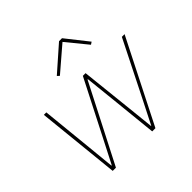

<svg xmlns="http://www.w3.org/2000/svg" viewBox="-184 -921 1100 1100"><g transform="rotate(-45 366.0 -371.5)"><path d="M130 0 78 -506H98L130 -189L146 -27H149L232 -189L394 -506H416L450 -189L467 -27H469L551 -189L710 -506H732L476 0H450L423 -263L401 -472H398L291 -263L156 0ZM438 -743H462L568 -609L553 -599L449 -726L301 -599L288 -611Z"/></g></svg>

Font: IBM Plex Sans Thin
Style: Italic
Weight: 250
Italic angle: -11.31°
Designer: Mike Abbink, Paul van der Laan, Pieter van Rosmalen
Foundry: Bold Monday
Version: Version 3.201